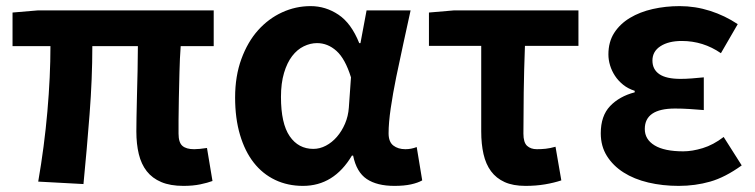

<svg xmlns="http://www.w3.org/2000/svg" viewBox="-20 -594 2469 628"><path d="M580 14Q537 14 507.5 1.5Q478 -11 460 -34Q442 -57 434 -90Q426 -123 426 -164Q426 -179 426.5 -210.5Q427 -242 428 -281Q429 -320 430 -362.5Q431 -405 431 -443H282Q282 -337 273 -220.5Q264 -104 253 8L105 0Q125 -115 135 -229.5Q145 -344 145 -443H21V-553L104 -560H679V-443H571Q568 -403 567 -358Q566 -313 565 -272.5Q564 -232 564 -201Q564 -170 564 -157Q564 -128 576.5 -117Q589 -106 615 -106Q623 -106 633.5 -107Q644 -108 657 -110L675 -2Q659 4 635 9Q611 14 580 14Z M971 14Q921 14 880 -5.5Q839 -25 810 -62Q781 -99 765 -153Q749 -207 749 -275Q749 -345 769.5 -401Q790 -457 824 -495Q858 -533 902.5 -553.5Q947 -574 996 -574Q1045 -574 1087 -546Q1129 -518 1155 -453H1159L1179 -560H1323Q1312 -509 1299.5 -452.5Q1287 -396 1276 -342Q1265 -288 1258 -240Q1251 -192 1251 -158Q1251 -130 1266.5 -118Q1282 -106 1306 -106Q1325 -106 1343 -113L1361 -4Q1347 4 1324.5 9Q1302 14 1270 14Q1213 14 1179.5 -8.5Q1146 -31 1135 -85H1131Q1072 14 971 14ZM1005 -107Q1026 -107 1046 -117.5Q1066 -128 1082 -146.5Q1098 -165 1108.5 -189.5Q1119 -214 1121 -242L1128 -341Q1109 -402 1080.5 -427.5Q1052 -453 1017 -453Q995 -453 973.5 -442.5Q952 -432 935.5 -410.5Q919 -389 909 -355.5Q899 -322 899 -277Q899 -190 927.5 -148.5Q956 -107 1005 -107Z M1699 14Q1658 14 1630.5 1.5Q1603 -11 1586 -34Q1569 -57 1561.5 -90Q1554 -123 1554 -164V-444H1383V-553L1465 -560H1872V-444H1697Q1694 -365 1693 -291Q1692 -217 1692 -157Q1692 -128 1704 -117Q1716 -106 1736 -106Q1751 -106 1765 -107.5Q1779 -109 1797 -114L1816 -4Q1792 4 1762.5 9Q1733 14 1699 14Z M2200 14Q2147 14 2100.5 3Q2054 -8 2019.5 -30Q1985 -52 1965 -84Q1945 -116 1945 -158Q1945 -215 1975.5 -247Q2006 -279 2056 -292V-297Q2034 -304 2018 -317Q2002 -330 1991.5 -346Q1981 -362 1975.5 -380Q1970 -398 1970 -416Q1970 -457 1989 -486.5Q2008 -516 2040.5 -535.5Q2073 -555 2115 -564.5Q2157 -574 2203 -574Q2254 -574 2302.5 -558.5Q2351 -543 2393 -515L2338 -420Q2280 -460 2210 -460Q2167 -460 2140.5 -443Q2114 -426 2114 -396Q2114 -367 2136.5 -351.5Q2159 -336 2206 -336Q2223 -336 2242.5 -337.5Q2262 -339 2282 -341V-234Q2258 -236 2234.5 -237.5Q2211 -239 2188 -239Q2089 -239 2089 -172Q2089 -138 2121 -118.5Q2153 -99 2215 -99Q2244 -99 2278.5 -109.5Q2313 -120 2347 -146L2406 -53Q2352 -14 2303 0Q2254 14 2200 14Z"/></svg>

Font: SpoqaHanSansJP-Bold
Style: Regular
Weight: 700
Designer: [Source Han Sans]
Ryoko NISHIZUKA  (kana & ideographs); Paul D. Hunt (Latin, Greek & Cyrillic); Wenlong ZHANG  (bopomofo
Foundry: Spoqa (http://bi.spoqa.com)
Version: Version 1.002.20150607